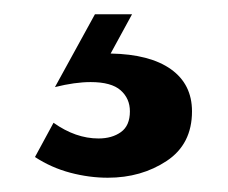

<svg xmlns="http://www.w3.org/2000/svg" viewBox="-20 -29 320 269"><path d="M113 -9H165L135 46Q190 47 219.5 68Q249 89 249 127Q249 173 213.5 196.5Q178 220 131 220Q105 220 78.5 213Q52 206 29 191L55 143Q86 165 118 165Q137 165 149.5 156Q162 147 162 127Q162 109 149 97.5Q136 86 107 86Q85 86 57 93Z"/></svg>

Font: Rosario SemiBold
Style: Regular
Weight: 600
Designer: Hector Gatti
Foundry: Omnibus Type
Version: Version 1.101; ttfautohint (v1.8.1.43-b0c9)